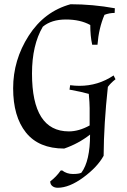

<svg xmlns="http://www.w3.org/2000/svg" viewBox="-20 -686 597 906"><path d="M305 -66Q352 -66 403 -94V-176Q403 -199 399 -243Q364 -253 308 -263L311 -284Q334 -281 355 -281Q443 -281 516 -330L525 -312Q502 -294 489 -276Q470 -102 469 49Q440 102 373.5 151Q307 200 252 200Q237 200 227 192Q217 184 217 170Q246 148 266 119L273 118Q295 135 324 135Q353 135 364 129Q405 74 405 -51Q350 -8 283 15Q163 15 102.5 -60.5Q42 -136 42 -269.5Q42 -403 115.5 -517.5Q189 -632 313 -666Q417 -666 522 -647L521 -625Q496 -625 473 -616Q446 -553 440 -475H415Q406 -516 406 -568Q359 -594 291 -594Q223 -594 182 -560Q131 -473 131 -339Q131 -66 305 -66Z"/></svg>

Font: Almendra SC
Style: Regular
Weight: 400
Designer: Ana Sanfelippo
Foundry: Ana Sanfelippo
Version: Version 1.002